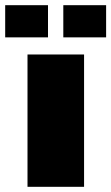

<svg xmlns="http://www.w3.org/2000/svg" viewBox="-62 -720 429 740"><path d="M44 0V-510H262V0ZM-42 -576V-700H123V-576ZM182 -576V-700H347V-576Z"/></svg>

Font: Saira Black
Style: Regular
Weight: 900
Designer: Hector Gatti with collaboration of the Omnibus-Type team
Foundry: Omnibus-Type
Version: Version 1.100; ttfautohint (v1.8.3)